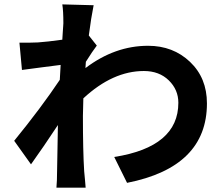

<svg xmlns="http://www.w3.org/2000/svg" viewBox="-20 -827 1040 892"><path d="M392.6 -662.1 429.7 -615.2Q410.2 -589.8 378.9 -540Q378.9 -535.2 377.9 -525.4Q377 -515.6 377 -510.7Q513.7 -614.3 668 -614.3Q784.2 -614.3 862.8 -539.6Q941.4 -464.8 941.4 -346.7Q941.4 -50.8 570.3 22.5L510.7 -97.7Q808.6 -144.5 808.6 -349.6Q808.6 -410.2 764.2 -453.6Q719.7 -497.1 648.4 -497.1Q503.9 -497.1 367.2 -370.1Q365.2 -313.5 365.2 -288.1Q365.2 -124 371.1 -31.2Q372.1 -20.5 375 10.3Q377.9 41 377.9 44.9H242.2Q245.1 12.7 245.1 -28.3Q246.1 -68.4 247.1 -136.7Q248 -205.1 249 -246.1Q180.7 -142.6 124 -63.5L45.9 -172.9Q170.9 -326.2 257.8 -456.1L261.7 -525.4Q238.3 -522.5 174.3 -514.2Q110.4 -505.9 82 -502L70.3 -628.9Q112.3 -627.9 156.2 -629.9Q199.2 -632.8 269.5 -642.6Q270.5 -658.2 271.5 -675.3Q272.5 -692.4 273.4 -703.1Q274.4 -713.9 274.4 -718.8Q274.4 -776.4 269.5 -806.6L415 -802.7Q403.3 -745.1 392.6 -662.1Z"/></svg>

Font: Nasu
Style: Bold
Weight: 700
Designer: Ryoko NISHIZUKA (kana &amp; ideographs); Paul D. Hunt (Latin, Greek &amp; Cyrillic); Wenlong ZHANG (bopomofo); Sandoll C
Version: Version 2014.1215